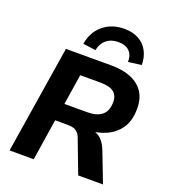

<svg xmlns="http://www.w3.org/2000/svg" viewBox="-166 -1062 1038 1180"><g transform="rotate(20 353.5 -472.0)"><path d="M35 0 147 -705H442Q522 -705 577 -681Q632 -657 659 -612Q686 -567 684 -503Q683 -428 649.5 -379.5Q616 -331 558 -306Q500 -281 427 -280V-292H454Q498 -291 526 -265.5Q554 -240 571 -195L646 0H484L403 -213Q396 -234 384.5 -246.5Q373 -259 357.5 -264.5Q342 -270 319 -270H235L193 0ZM254 -384H405Q466 -384 498.5 -411Q531 -438 532 -492Q534 -538 506 -560.5Q478 -583 416 -583H285ZM320 -760 237 -771Q250 -851 306 -897.5Q362 -944 444 -944Q498 -944 537.5 -922.5Q577 -901 598 -861.5Q619 -822 619 -771L533 -760Q534 -805 509 -830Q484 -855 437 -855Q390 -855 359.5 -830Q329 -805 320 -760Z"/></g></svg>

Font: Nunito Sans 11pt ExtraBold
Style: Italic
Weight: 800
Italic angle: -9°
Version: Version 3.101;gftools[0.9.27]